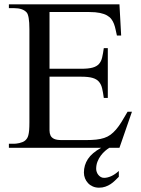

<svg xmlns="http://www.w3.org/2000/svg" viewBox="-20 -682 651 886"><path d="M531.2 0H21V-18.6H43.9Q48.3 -18.6 54.9 -19.3Q61.5 -20 69.1 -21.7Q76.7 -23.4 84 -26.4Q91.3 -29.3 96.2 -33.7Q101.1 -38.1 104.7 -43.5Q108.4 -48.8 110.8 -58.1Q113.3 -67.4 114.5 -81.5Q115.7 -95.7 115.7 -117.7V-547.4Q115.7 -579.6 112.3 -598.9Q108.9 -618.2 103 -624.5Q85.4 -644.5 43.9 -644.5H21V-662.1H531.2L539.1 -518.1H519.5Q516.1 -532.2 513.4 -545.7Q510.7 -559.1 506.1 -571.3Q501.5 -583.5 494.1 -593.5Q486.8 -603.5 473.9 -610.8Q460.9 -618.2 441.2 -622.3Q421.4 -626.5 392.1 -626.5H208.5V-364.7H354.5Q388.2 -364.7 407.5 -370.1Q426.8 -375.5 437 -387.2Q447.3 -398.9 451.4 -417Q455.6 -435.1 459 -460H477.5V-230H459Q455.6 -255.9 451.2 -274.4Q446.8 -293 436.5 -304.9Q426.3 -316.9 407.2 -322.5Q388.2 -328.1 354.5 -328.1H208.5V-80.1Q208.5 -66.9 213.1 -56.9Q217.8 -46.9 229.5 -41.3Q241.2 -35.6 264.6 -35.6H376.5Q403.3 -35.6 423.8 -37.8Q444.3 -40 460.7 -45.4Q477.1 -50.8 490 -60.3Q502.9 -69.8 515.4 -84.2Q527.8 -98.6 540.5 -118.9Q553.2 -139.2 568.8 -166.5H588.9ZM528.3 133.8Q520 142.1 510.7 151.1Q501.5 160.2 490.5 167.5Q479.5 174.8 466.3 179.4Q453.1 184.1 437 184.1Q421.4 184.1 408.4 178.5Q395.5 172.9 386.5 163.3Q377.4 153.8 372.3 141.1Q367.2 128.4 367.2 114.3Q367.2 80.1 385.7 51.8Q404.3 23.4 446.8 0H484.4Q475.6 5.4 465.1 14.4Q454.6 23.4 445.3 35.9Q436 48.3 429.9 63.7Q423.8 79.1 423.8 97.2Q423.8 104 426.3 111.3Q428.7 118.7 433.6 124.8Q438.5 130.9 445.1 134.8Q451.7 138.7 460.4 138.7Q475.6 138.7 493.2 130.9Q510.7 123 528.3 106.9Z"/></svg>

Font: Doulos SIL Am
Style: Regular
Weight: 400
Designer: Walt Agee, Victor Gaultney, Peter Martin, Debbi Hosken, Becca Hirsbrunner
Foundry: SIL International
Version: Version 5.000